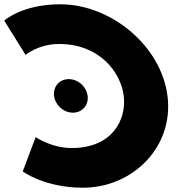

<svg xmlns="http://www.w3.org/2000/svg" viewBox="-56 -860 909 895"><path d="M264.7 -491.2C221.3 -491.2 190.8 -456.3 196.1 -413C201.4 -369.7 240.5 -334.8 283.9 -334.8C327.2 -334.8 357.8 -369.7 352.5 -413C347.2 -456.3 308 -491.2 264.7 -491.2ZM278.6 -170C467.6 -170 534.4 -302 520.8 -413C507.3 -523 408.1 -655 219.1 -655C123.1 -655 63.3 -604 63.3 -604L-36.3 -764C-36.3 -764 46.4 -840 225.4 -840C459.4 -840 695.9 -648 725 -411C754 -175 563.3 15 330.3 15C151.3 15 50 -61 50 -61L110.4 -221C110.4 -221 182.6 -170 278.6 -170Z"/></svg>

Font: Hussar
Style: BdOpOblOne
Weight: 700
Foundry: Cannot Into Space Fonts
Version: Version 2.00